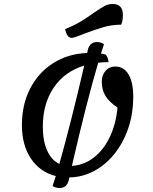

<svg xmlns="http://www.w3.org/2000/svg" viewBox="-20 -866 767 964"><path d="M328 25 325 39Q316 78 279 78Q260 78 244 68Q257 27 260 18Q181 -2 135.5 -69.5Q90 -137 90 -238Q90 -341 131.5 -421.5Q173 -502 247 -549Q321 -596 417 -600Q419 -604 421 -616Q431 -655 468 -655Q487 -655 502 -644L487 -597L511 -592Q523 -577 525 -554Q498 -554 473 -551Q413 -347 341 -33Q402 -37 451 -75Q500 -113 531 -177.5Q562 -242 570 -326Q528 -354 509.5 -384.5Q491 -415 491 -456Q491 -489 510 -510.5Q529 -532 559 -532Q602 -532 625.5 -492Q649 -452 649 -380Q649 -270 606.5 -178Q564 -86 490.5 -31.5Q417 23 328 25ZM278 -43Q335 -245 403 -537Q303 -506 249 -425Q195 -344 195 -230Q195 -159 216.5 -110.5Q238 -62 278 -43ZM307 -720Q352 -738 384.5 -757.5Q417 -777 453 -803Q486 -826 505 -836Q524 -846 546 -846Q597 -846 597 -791Q597 -759 588 -742Q542 -742 499 -729.5Q456 -717 401 -696Q396 -694 373 -685Q350 -676 339 -676Q316 -676 307 -720Z"/></svg>

Font: Lemonada Light
Style: Regular
Weight: 300
Designer: Mohamed Gaber (Arabic) Eduardo Tunni (Latin)
Foundry: Kief Type Foundry
Version: Version 3.006